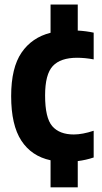

<svg xmlns="http://www.w3.org/2000/svg" viewBox="-20 -686 438 826"><path d="M197.5 120V3.5Q115.5 -14 71.8 -81Q28 -148 28 -272.5Q28 -394.5 72.8 -459.8Q117.5 -525 197.5 -545V-666.5H314.5V-554.5Q350.5 -552.5 383 -545.5V-430.5Q364.5 -434 346 -435.8Q327.5 -437.5 311.5 -437.5Q240.5 -437.5 207.2 -402Q174 -366.5 174 -275.5Q174 -178.5 205 -143Q236 -107.5 297.5 -107.5Q334.5 -107.5 383 -123.5V-8.5Q350.5 2.5 314.5 7V120Z"/></svg>

Font: Encode Sans Condensed
Style: Bold
Weight: 700
Width: 3
Designer: Multiple Designers
Foundry: Impallari Type
Version: Version 3.000; ttfautohint (v1.8.3) -l 8 -r 50 -G 200 -x 14 